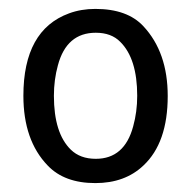

<svg xmlns="http://www.w3.org/2000/svg" viewBox="-20 -665 429 431"><path d="M302 -606Q356.5 -547.5 356.5 -449.5Q356.5 -344.5 302 -293.5Q260.5 -254 194 -254Q124.5 -254 87 -293.5Q32.5 -350 32.5 -450Q32.5 -597.5 135 -635Q162 -645 194 -645Q266 -645 302 -606ZM101 -450Q101 -366 139 -329Q160 -308.5 195 -308.5Q259.5 -308.5 279 -381.5Q288 -414 288 -450Q288 -533.5 250 -571Q230 -591.5 195 -591.5Q129.5 -591.5 110 -518.5Q101 -486 101 -450Z"/></svg>

Font: Signika-CLs Light
Style: CLs-Regular
Weight: 300
Version: Version 2.003;gftools[0.9.32]